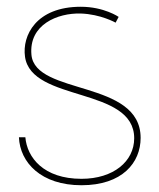

<svg xmlns="http://www.w3.org/2000/svg" viewBox="-20 -533 471 568"><path d="M36 -127C39 -52 102 15 221 15C342 15 396 -52 396 -125C396 -298 84 -250 73 -371C65 -460 150 -495 219 -493C278 -491 322 -466 322 -466L331 -483C331 -483 288 -513 219 -513C87 -513 45 -428 54 -365C73 -230 377 -277 377 -124C377 -56 316 -4 221 -4C109 -4 60 -67 55 -127Z"/></svg>

Font: Advent Pro
Style: Thin
Weight: 100
Designer: Andreas Kalpakidis
Foundry: Andreas Kalpakidis
Version: Version 2.002 2007